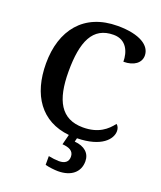

<svg xmlns="http://www.w3.org/2000/svg" viewBox="-171 -831 990 1179"><g transform="rotate(20 324.0 -242.0)"><path d="M351 240C436 240 489 197 489 126C489 73 451 39 386 34L392 10C551 7 608 -62 608 -115C608 -133 601 -148 590 -156C556 -111 504 -65 403 -65C259 -65 203 -170 203 -358C203 -554 251 -664 387 -664C471 -664 499 -593 499 -529C568 -529 610 -562 610 -609C610 -674 538 -724 392 -724C171 -724 56 -574 56 -358C56 -152 152 -11 338 8L321 75C364 78 396 91 396 130C396 164 373 180 335 180C317 180 291 177 267 172V229C291 236 330 240 351 240Z"/></g></svg>

Font: Noto Serif Gurmukhi SemiBold
Style: Regular
Weight: 600
Designer: Vaibhav Singh and the Monotype Design Team
Foundry: Monotype Imaging Inc.
Version: Version 2.004